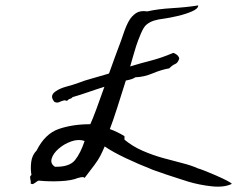

<svg xmlns="http://www.w3.org/2000/svg" viewBox="-20 -689 919 708"><path d="M641 -473Q636 -457 626 -453Q616 -449 604 -437Q575 -432 543 -418.5Q511 -405 479 -404Q474 -400 464.5 -397Q455 -394 444 -392Q428 -341 412 -291Q396 -241 385 -213Q411 -204 439 -187V-174Q469 -149 506 -133Q543 -117 580.5 -106.5Q618 -96 652 -87.5Q686 -79 710 -68Q715 -67 733 -60Q751 -53 773 -43.5Q795 -34 813 -25Q831 -16 835 -11Q806 3 760.5 -2Q715 -7 675 -19Q663 -23 640.5 -30Q618 -37 594.5 -45Q571 -53 554 -59Q537 -65 536 -66Q492 -83 443.5 -106Q395 -129 366 -149Q358 -130 350 -114.5Q342 -99 328.5 -81Q315 -63 292 -33Q289 -36 285 -36Q281 -36 276 -35Q271 -33 268 -33Q245 -23 202.5 -21Q160 -19 123 -23Q119 -22 116.5 -20Q114 -18 111 -16Q107 -13 103 -11Q99 -9 93 -12Q94 -16 93.5 -20Q93 -24 92 -27Q91 -32 91 -36Q91 -40 96 -44Q92 -65 95 -91Q98 -117 115 -134Q146 -196 197 -213.5Q248 -231 313 -231Q321 -248 335.5 -287Q350 -326 365 -369Q336 -360 307.5 -350Q279 -340 248 -331Q244 -326 238 -324.5Q232 -323 227 -317Q220 -320 214.5 -318.5Q209 -317 204 -315Q199 -312 193.5 -311Q188 -310 181 -313Q161 -336 185 -352Q200 -363 226 -370Q252 -377 271 -384Q291 -392 317 -399Q343 -406 369 -414Q375 -416 382 -418Q393 -448 402 -473.5Q411 -499 417 -514Q425 -534 435 -564Q445 -594 456 -613Q466 -630 481.5 -640.5Q497 -651 523 -647Q563 -656 615 -659Q667 -662 711 -669Q711 -657 688 -647Q665 -637 635 -630Q605 -623 583 -620Q564 -618 548 -613Q532 -608 520 -598Q510 -590 499 -564Q488 -538 482 -519Q478 -507 472.5 -487.5Q467 -468 460 -444Q499 -456 536.5 -465.5Q574 -475 619 -494Q624 -493 631.5 -487.5Q639 -482 641 -473ZM292 -169Q269 -177 242.5 -167.5Q216 -158 196 -140.5Q176 -123 170.5 -104Q165 -85 183 -74Q236 -73 256.5 -98.5Q277 -124 292 -169Z"/></svg>

Font: Yuji Boku
Style: Regular
Weight: 400
Designer: Kataoka Yuji
Foundry: Kinuta Font Factory
Version: Version 3.002